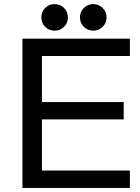

<svg xmlns="http://www.w3.org/2000/svg" viewBox="-20 -919 685 939"><path d="M390.1 -787.8Q371.1 -806.6 371.1 -834Q371.1 -861.3 390.1 -880.1Q409.2 -898.9 436 -898.9Q462.9 -898.9 481.9 -880.1Q501 -861.3 501 -834Q501 -806.6 481.9 -787.8Q462.9 -769 436 -769Q409.2 -769 390.1 -787.8ZM200.9 -787.8Q182.1 -806.6 182.1 -834Q182.1 -861.3 200.9 -880.1Q219.7 -898.9 247.1 -898.9Q274.4 -898.9 293.2 -880.1Q312 -861.3 312 -834Q312 -806.6 293.2 -787.8Q274.4 -769 247.1 -769Q219.7 -769 200.9 -787.8ZM89.8 0V-730H185.1H615.2V-645H185.1V-419.9H585V-335H185.1V-85H615.2V0H185.1Z"/></svg>

Font: Miedinger*
Style: Book
Weight: 400
Version: Version 001.000